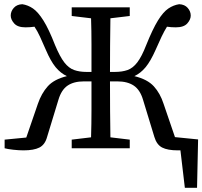

<svg xmlns="http://www.w3.org/2000/svg" viewBox="-20 -705 962 913"><path d="M714 -54 660 -231Q646 -278 616 -298Q586 -318 538 -318H503Q503 -243 503.5 -178.5Q504 -114 505 -52L597 -41V0H321V-41L413 -52Q415 -116 415 -182Q415 -248 415 -318H379Q331 -318 301.5 -298Q272 -278 258 -231L204 -54Q194 -17 167.5 -3.5Q141 10 92 10Q70 10 43 7Q16 4 2 0V-41L105 -51L160 -211Q177 -261 207 -294.5Q237 -328 298 -343Q268 -357 244.5 -385.5Q221 -414 198 -468Q182 -505 170 -531Q158 -557 144 -578Q123 -575 101 -575Q64 -575 47.5 -593.5Q31 -612 31 -631Q31 -651 45.5 -667.5Q60 -684 86 -685Q113 -681 137 -664.5Q161 -648 186.5 -607.5Q212 -567 242 -490Q265 -435 286 -408Q307 -381 332.5 -372Q358 -363 391 -363H415Q415 -433 415 -495.5Q415 -558 413 -618L321 -629V-670H597V-629L505 -618Q504 -554 503.5 -489Q503 -424 503 -363H526Q561 -363 586.5 -372Q612 -381 633 -408.5Q654 -436 675 -490Q706 -567 731 -607.5Q756 -648 780.5 -664.5Q805 -681 832 -685Q858 -684 872.5 -667.5Q887 -651 887 -631Q887 -612 870.5 -593.5Q854 -575 816 -575Q794 -575 774 -578Q761 -557 748.5 -531Q736 -505 720 -468Q696 -414 672.5 -385.5Q649 -357 619 -343Q681 -328 711.5 -294.5Q742 -261 758 -211L812 -53L922 -42L917 188H859L838 10Q835 10 832 10Q829 10 826 10Q777 10 751 -3.5Q725 -17 714 -54Z"/></svg>

Font: Source Serif 4
Style: Regular
Weight: 400
Designer: Frank Grießhammer
Foundry: Adobe
Version: Version 4.005;hotconv 1.1.0;makeotfexe 2.6.0